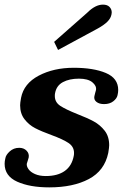

<svg xmlns="http://www.w3.org/2000/svg" viewBox="-21 -800 534 830"><path d="M213 -619 356 -745Q391 -780 424 -780Q443 -780 452.5 -770Q462 -760 462 -746Q462 -741 461 -738Q458 -721 443.5 -706.5Q429 -692 402 -677L230 -584ZM-1 -92Q-1 -103 2 -115Q4 -130 21 -145.5Q38 -161 62 -161Q82 -161 94 -148.5Q106 -136 103 -119Q101 -112 99 -105.5Q97 -99 95 -93Q93 -82 102 -69Q111 -56 130.5 -47.5Q150 -39 177 -39Q228 -39 259 -61Q290 -83 298 -127Q299 -131 299 -139Q299 -166 275 -182Q251 -198 202 -216Q158 -232 131 -246Q104 -260 85 -284.5Q66 -309 66 -345Q66 -355 70 -377Q82 -439 146.5 -473Q211 -507 298 -507Q383 -507 436.5 -484.5Q490 -462 490 -411Q490 -400 487 -388Q484 -374 468.5 -362Q453 -350 429 -350Q408 -350 396 -359.5Q384 -369 387 -384Q388 -390 390.5 -398.5Q393 -407 394 -411Q397 -429 378 -444.5Q359 -460 320 -460Q279 -460 251 -445Q223 -430 217 -397Q216 -393 216 -385Q216 -358 239.5 -342.5Q263 -327 313 -307Q357 -290 384.5 -275Q412 -260 431.5 -235Q451 -210 451 -172Q451 -163 447 -139Q431 -62 363 -26Q295 10 192 10Q108 10 53.5 -14.5Q-1 -39 -1 -92Z"/></svg>

Font: Trirong
Style: Bold Italic
Weight: 700
Italic angle: -12°
Designer: Katatrad Team
Foundry: CadsonDemak
Version: Version 1.001